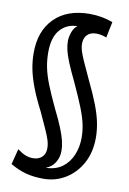

<svg xmlns="http://www.w3.org/2000/svg" viewBox="-103 -811 733 1094"><g transform="rotate(10 263.0 -264.5)"><path d="M227 221Q171 221 126 209Q81 197 35 170L58 80Q85 100 105.5 108Q126 116 148 116Q181 116 200.5 97.5Q220 79 220 47Q220 23 212 -2Q204 -27 188 -62Q172 -97 147 -152Q109 -226 88 -281.5Q67 -337 58 -383Q49 -429 49 -474Q48 -602 121.5 -676Q195 -750 326 -750Q397 -750 460 -726L441 -634Q423 -641 408.5 -643.5Q394 -646 382 -646Q348 -646 329.5 -627Q311 -608 311 -574Q311 -556 317.5 -534.5Q324 -513 340 -477Q356 -441 384 -381Q421 -305 442.5 -249Q464 -193 473 -148Q482 -103 482 -61Q482 23 448 86Q414 149 356 185Q298 221 227 221ZM302 47Q302 85 283 115Q264 145 230 157Q288 156 326 127.5Q364 99 383 53Q402 7 402 -47Q402 -86 393.5 -125.5Q385 -165 364 -218Q343 -271 306 -351Q275 -415 258.5 -455.5Q242 -496 235.5 -524Q229 -552 229 -578Q230 -603 239.5 -629Q249 -655 268 -669Q206 -668 168 -624Q130 -580 130 -494Q130 -449 138.5 -406.5Q147 -364 167.5 -312Q188 -260 223 -186Q254 -124 271 -81.5Q288 -39 295 -9Q302 21 302 47Z"/></g></svg>

Font: Georama Medium
Style: Regular
Weight: 500
Designer: Jean-Baptiste Levee
Foundry: Production Type
Version: Version 1.000